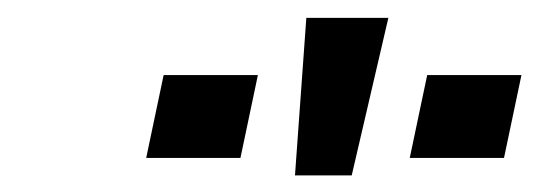

<svg xmlns="http://www.w3.org/2000/svg" viewBox="-20 -794 640 220"><path d="M469.5 -708H577.5L557.5 -613H449.5ZM167.5 -708H275.5L255.5 -613H147.5ZM425 -773.5 383 -593H318L331 -773.5Z"/></svg>

Font: JuliaMono SemiBold
Style: Italic
Weight: 600
Italic angle: -9°
Monospace: yes
Designer: cormullion
Foundry: corm
Version: Version 0.056; ttfautohint (v1.8.4)